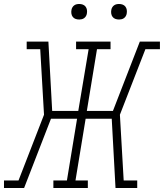

<svg xmlns="http://www.w3.org/2000/svg" viewBox="-32 -944 823 964"><path d="M-12 0V-38H61L189 -368L170 -697H102V-735H211L230 -387H361L413 -697H350V-735H523V-697H455L404 -387H535L670 -735H771V-697H698L570 -368L589 -38H657V0H548L529 -348H398L347 -38H409V0H236V-38H304L355 -348H224L89 0ZM566 -846Q556 -846 547.5 -849Q539 -852 533.5 -859Q528 -866 526.5 -875.5Q525 -885 527 -895Q528 -901 531.5 -907Q535 -913 540.5 -917Q546 -921 552.5 -922.5Q559 -924 566 -924Q575 -924 583.5 -921Q592 -918 597.5 -911Q603 -904 604.5 -894.5Q606 -885 604 -875Q603 -869 599.5 -863Q596 -857 590.5 -853Q585 -849 578.5 -847.5Q572 -846 566 -846ZM366 -846Q356 -846 347.5 -849Q339 -852 333.5 -859Q328 -866 326.5 -875.5Q325 -885 327 -895Q328 -901 331.5 -907Q335 -913 340.5 -917Q346 -921 352.5 -922.5Q359 -924 366 -924Q375 -924 383.5 -921Q392 -918 397.5 -911Q403 -904 404.5 -894.5Q406 -885 404 -875Q403 -869 399.5 -863Q396 -857 390.5 -853Q385 -849 378.5 -847.5Q372 -846 366 -846Z"/></svg>

Font: Iosevka Etoile XLtObl
Style: Regular
Weight: 200
Italic angle: -9°
Designer: Belleve Invis
Foundry: Belleve Invis
Version: Version 15.5.2; ttfautohint (v1.8.4)